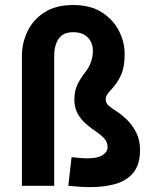

<svg xmlns="http://www.w3.org/2000/svg" viewBox="-20 -748 626 773"><path d="M255 0Q277.9 2.3 300 3.8Q322.1 5.4 343 5.4Q402.5 5.4 447.7 -8.3Q493 -22 518.4 -54.8Q543.8 -87.5 543.8 -144Q543.8 -184.5 528.2 -214.8Q512.6 -245.1 490.6 -266.4Q468.6 -287.7 449.1 -299.8Q430.1 -311.7 417.9 -322.4Q405.6 -333.2 405.6 -348.1Q405.6 -358.6 411.6 -367.6Q417.5 -376.6 428.7 -388.4Q452.6 -413.7 467.3 -446Q481.9 -478.4 481.9 -530.1Q481.9 -578.5 458.9 -623.7Q435.9 -668.9 390 -698.4Q344.2 -727.8 275 -727.8Q204 -727.8 158.2 -697.9Q112.5 -668 90.3 -621.1Q68.2 -574.2 68.2 -523.5V0H198.2V-523.5Q198.2 -564.9 215.9 -591.6Q233.6 -618.4 275 -618.4Q302.2 -618.4 319.7 -607.9Q337.2 -597.3 345.6 -580.3Q354 -563.2 354 -543.8Q354 -520.2 346.2 -498.3Q338.4 -476.4 323.5 -457.6Q307 -437 293.2 -410.6Q279.4 -384.2 279.4 -347.5Q279.4 -313.8 293.2 -289.6Q307 -265.4 327.2 -248.4Q347.4 -231.3 366.3 -218.4Q385.4 -205.8 399.3 -191Q413.2 -176.3 413.2 -155.1Q413.2 -136.6 393.4 -123.6Q373.6 -110.6 334 -110.6Q319.2 -110.6 301.4 -112Q283.6 -113.4 268.1 -115.3Z"/></svg>

Font: Estedad VF
Style: Regular
Weight: 100
Designer: Amin Abedi
Version: Version 7.3